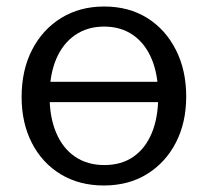

<svg xmlns="http://www.w3.org/2000/svg" viewBox="-20 -560 639 590"><path d="M497.5 -246.1H101.4V-308.7H497.5ZM299 10Q223.5 10 166.5 -24.6Q109.4 -59.3 77.9 -120.8Q46.4 -182.3 46.4 -262Q46.4 -344.6 78.7 -407.1Q110.9 -469.6 168.1 -504.8Q225.3 -540 300 -540Q376 -540 432.4 -504.7Q488.7 -469.4 520.4 -406.9Q552.2 -344.4 552.2 -263.4Q552.2 -183 520.3 -121.5Q488.4 -60 431.6 -25Q374.8 10 299 10ZM300.7 -52.8Q353.1 -52.8 390 -78.4Q427 -104.1 446.6 -151.6Q466.2 -199.1 466.2 -264.6Q466.2 -330.6 446.2 -378.5Q426.2 -426.3 388.9 -452.3Q351.6 -478.3 300 -478.3Q248.6 -478.3 210.8 -452.3Q173 -426.3 152.7 -378.5Q132.4 -330.6 132.4 -264.6Q132.4 -199.5 152.7 -151.8Q173 -104.1 210.8 -78.4Q248.6 -52.8 300.7 -52.8Z"/></svg>

Font: Libre Franklin Thin
Style: Regular
Weight: 100
Designer: Pablo Impallari, Rodrigo Fuenzalida, Nhung Nguyen
Foundry: Impallari Type
Version: Version 3.000